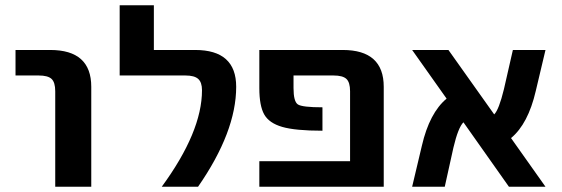

<svg xmlns="http://www.w3.org/2000/svg" viewBox="-20 -710 2138 730"><path d="M39 -423V-520H171Q327 -520 327 -380V0H190V-363Q190 -397 176 -410Q162 -423 127 -423Z M595 0Q748 -209 748 -367Q748 -397 733.5 -410Q719 -423 685 -423H435V-690H565V-520H722Q878 -520 878 -380Q878 -209 733 0Z M1439 0H966V-97H1311V-363Q1311 -397 1297 -410Q1283 -423 1248 -423H1096V-375Q1096 -324 1112.5 -313Q1129 -302 1206 -302V-213Q1103 -213 1053 -227.5Q1003 -242 984.5 -275Q966 -308 966 -375V-520H1283Q1439 -520 1439 -380Z M2054 0H1915L1742 -245Q1722 -225 1704 -149L1671 0H1547L1584 -156Q1613 -281 1678 -335L1547 -520H1685L1859 -275Q1877 -293 1896 -371L1930 -520H2054L2017 -364Q1988 -239 1923 -185Z"/></svg>

Font: M PLUS 1p
Style: Bold
Weight: 700
Version: Version 1.062